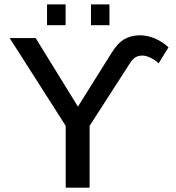

<svg xmlns="http://www.w3.org/2000/svg" viewBox="-20 -863 811 883"><path d="M282.2 0V-284.2L24.4 -688H144L338.4 -372.6L492.7 -619.1Q519.5 -663.6 551 -682.1Q582.5 -700.7 623.5 -700.7Q657.2 -700.7 691.4 -686.5Q725.6 -672.4 754.9 -645.5L709.5 -571.8Q694.3 -586.4 673.3 -596.9Q652.3 -607.4 633.8 -607.4Q617.2 -607.4 604.2 -600.1Q591.3 -592.8 577.6 -572.3L392.1 -284.2V0ZM483.4 -842.8V-747.1H398.4V-842.8ZM281.7 -842.8V-747.1H196.3V-842.8Z"/></svg>

Font: Arimo Medium
Style: Regular
Weight: 500
Designer: Steve Matteson
Foundry: Monotype Imaging Inc.
Version: Version 1.33